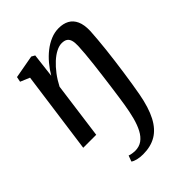

<svg xmlns="http://www.w3.org/2000/svg" viewBox="-228 -666 1035 1035"><g transform="rotate(-45 290.0 -148.0)"><path d="M248 253.5Q224.5 253.5 204.8 248.8Q185 244 175 236L187.5 202.5Q196 206 208.5 208Q221 210 229.5 210Q261.5 210 283.8 194Q306 178 321.5 148.8Q337 119.5 347.5 79.8Q358 40 365.5 -7.5Q369 -30 373.5 -60.8Q378 -91.5 382.8 -127.8Q387.5 -164 392.5 -202.2Q397.5 -240.5 401.8 -277.8Q406 -315 409 -348.2Q412 -381.5 413 -407.5Q414 -433.5 409 -449.8Q404 -466 392.2 -473.5Q380.5 -481 360 -481Q340.5 -481 317.5 -469.2Q294.5 -457.5 271 -436Q247.5 -414.5 225.8 -385.8Q204 -357 186.5 -323L143 0H44L108.5 -470L55 -492.5L61 -522L193.5 -546L213 -535L196.5 -396.5Q214.5 -427 237.8 -454.8Q261 -482.5 288 -503.8Q315 -525 345 -537.5Q375 -550 406.5 -550Q441 -550 466 -536.5Q491 -523 504.2 -494Q517.5 -465 516 -417.5Q514.5 -390 511.5 -356.5Q508.5 -323 504.5 -285.2Q500.5 -247.5 495.2 -208.2Q490 -169 484.5 -130Q479 -91 473.2 -55.5Q467.5 -20 462 10.5Q446 97 418 150.5Q390 204 348 228.8Q306 253.5 248 253.5Z"/></g></svg>

Font: Merriweather 60pt
Style: Italic
Weight: 400
Italic angle: -7.8°
Version: Version 2.101